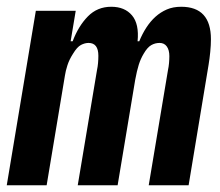

<svg xmlns="http://www.w3.org/2000/svg" viewBox="-32 -548 652 568"><path d="M-12 0 74 -516H192L177 -426H183Q200 -471 228 -499.5Q256 -528 297 -528Q337 -528 358.5 -502.5Q380 -477 375 -426H380Q389 -448 401 -466.5Q413 -485 428 -498.5Q443 -512 461.5 -520Q480 -528 504 -528Q592 -528 592 -432Q592 -415 590 -394.5Q588 -374 585 -356L526 0H408L465 -341Q467 -350 468 -361Q469 -372 469 -382Q469 -400 461.5 -410.5Q454 -421 440 -421Q427 -421 415.5 -414.5Q404 -408 393 -389Q384 -374 378.5 -356.5Q373 -339 368 -312L316 0H198L255 -341Q257 -350 258 -361Q259 -372 259 -383Q259 -421 230 -421Q219 -421 207.5 -415Q196 -409 184 -389Q173 -372 167.5 -355Q162 -338 160 -324L106 0Z"/></svg>

Font: IBM Plex Mono
Style: Bold Italic
Weight: 700
Italic angle: -9°
Monospace: yes
Designer: Mike Abbink, Paul van der Laan, Pieter van Rosmalen
Foundry: Bold Monday
Version: Version 2.3